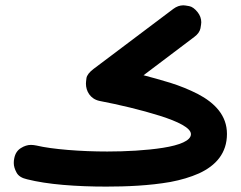

<svg xmlns="http://www.w3.org/2000/svg" viewBox="-20 -630 890 708"><path d="M696.3 -493.7C709.5 -503.4 716.8 -514.2 719.2 -525.4C721.2 -536.6 722.2 -543.9 722.2 -547.9C722.2 -561 717.8 -573.7 708.5 -585.4C698.2 -598.1 688 -605.5 677.7 -607.4C667 -609.4 659.7 -610.4 656.2 -610.4C643.1 -610.4 630.9 -606 619.1 -597.2L325.2 -376C309.1 -363.8 300.3 -352.1 298.8 -341.8C297.4 -331.5 296.9 -324.7 296.9 -321.3C296.9 -294.4 312.5 -265.1 347.2 -257.8C418.9 -244.1 501 -224.6 569.3 -203.1C637.2 -181.6 684.1 -158.2 684.1 -135.3C684.1 -111.3 642.6 -94.7 581.1 -85C519.5 -75.2 443.4 -71.3 375.5 -71.3C326.7 -71.3 278.3 -73.2 230.5 -77.1C182.6 -81.1 144 -86.4 114.7 -93.3C107.4 -94.7 100.6 -95.7 94.2 -95.7C82 -95.7 69.3 -91.8 57.1 -84C44.4 -76.2 36.1 -64 32.7 -46.9C31.2 -40.5 30.8 -34.7 30.8 -28.8C30.8 -17.6 34.2 -6.3 41 6.3C47.4 18.6 60.5 26.9 80.1 31.2C117.2 40.5 161.6 47.4 212.9 51.8C264.2 56.2 317.4 58.1 371.6 58.1C445.8 58.1 530.3 54.7 608.4 41C647 33.7 682.1 23.4 713.9 9.3C776.4 -19.5 816.9 -65.4 816.9 -136.2C816.9 -204.1 772.5 -250.5 709 -283.7C677.2 -299.8 643.6 -313.5 607.9 -324.7C572.3 -335.4 539.6 -344.7 509.3 -352.5Z"/></svg>

Font: Mikhak
Style: Bold
Weight: 700
Designer: Amin Abedi
Version: Version 3.2